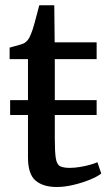

<svg xmlns="http://www.w3.org/2000/svg" viewBox="-20 -718 426 748"><path d="M201 10.5Q147.5 10.5 118.2 -14.8Q89 -40 89 -104.5V-270H19.5V-328H89V-487.5H17.5V-532.5Q27 -535.5 39 -538.5Q51 -541.5 61.5 -544.8Q72 -548 77 -551.5Q83 -556 87.2 -561Q91.5 -566 95 -572.8Q98.5 -579.5 102 -589Q107 -601 113 -622.5Q119 -644 124.5 -665Q130 -686 133 -697.5H191.5L193 -553H356.5V-487.5H193.5V-328H356.5V-270H193.5V-178.5Q193.5 -125 197.5 -101Q201.5 -77 214.2 -70.5Q227 -64 251.5 -64Q270.5 -64 291.5 -67.5Q312.5 -71 330.5 -76Q348.5 -81 359.5 -86L374.5 -42Q359.5 -30 330.2 -18Q301 -6 266.5 2.2Q232 10.5 201 10.5Z"/></svg>

Font: Merriweather 24pt
Style: Regular
Weight: 400
Designer: Eben Sorkin
Foundry: Eben Sorkin
Version: Version 2.100